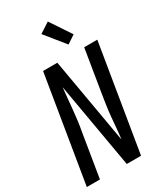

<svg xmlns="http://www.w3.org/2000/svg" viewBox="-238 -1066 979 1153"><g transform="rotate(-30 251.5 -489.0)"><path d="M6 0 127 -735H226L329 -143Q334 -180 337 -217Q340 -254 343.5 -291.5Q347 -329 352.5 -366.5Q358 -404 364 -441L412 -735H503L382 0H283L180 -592Q176 -555 172.5 -518Q169 -481 165.5 -443.5Q162 -406 157 -368.5Q152 -331 145 -294L97 0ZM339 -796 229 -932 300 -978 396 -834Z"/></g></svg>

Font: Iosevka Curly Medium
Style: Italic
Weight: 500
Italic angle: -9°
Monospace: yes
Designer: Belleve Invis
Foundry: Belleve Invis
Version: Version 22.1.2; ttfautohint (v1.8.4)